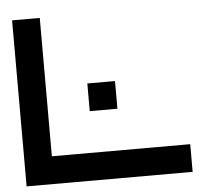

<svg xmlns="http://www.w3.org/2000/svg" viewBox="-51 -757 864 810"><g transform="rotate(-5 381.0 -351.5)"><path d="M439.5 -293H322.3V-410.2H439.5ZM29.3 -703.1H146.5V-117.2H732.4V0H29.3Z"/></g></svg>

Font: Gerhaus
Style: Regular
Weight: 400
Designer: GGBotNet
Foundry: GGBotNet
Version: 1.01